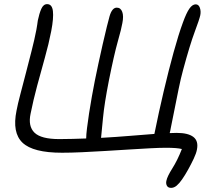

<svg xmlns="http://www.w3.org/2000/svg" viewBox="-20 -733 1036 929"><path d="M808 176Q793 176 787.5 165.5Q782 155 785 142Q789 121 814 81.5Q839 42 860 -12Q848 -15 829.5 -16.5Q811 -18 782 -18Q752 -18 705.5 -15.5Q659 -13 603 -9.5Q547 -6 489 -2.5Q431 1 377 3.5Q323 6 280 6Q140 6 89 -42.5Q38 -91 60 -198Q66 -230 78.5 -277Q91 -324 105 -378.5Q119 -433 133 -487.5Q147 -542 156 -589Q158 -599 160 -613Q162 -627 163 -634Q170 -668 180 -690.5Q190 -713 208 -713Q232 -713 236 -679.5Q240 -646 228 -583Q216 -521 197 -453.5Q178 -386 159.5 -317Q141 -248 128 -183Q115 -122 147 -91Q179 -60 267 -60Q299 -60 332 -61Q365 -62 397 -63Q397 -81 401 -113Q405 -145 411 -185Q417 -225 424.5 -266Q432 -307 439 -343Q446 -377 456 -424.5Q466 -472 477 -519.5Q488 -567 497 -604Q506 -641 510 -654Q522 -696 545 -696Q564 -696 571.5 -675.5Q579 -655 572 -621Q568 -596 550 -532.5Q532 -469 507 -344Q485 -232 478.5 -163.5Q472 -95 469 -66Q541 -70 607 -75.5Q673 -81 727 -85Q748 -189 772 -291Q796 -393 820 -480Q844 -567 865 -624Q882 -671 896.5 -691.5Q911 -712 927 -712Q941 -712 947 -695.5Q953 -679 949 -659Q945 -640 922 -578.5Q899 -517 866 -395Q855 -355 844.5 -303.5Q834 -252 824 -201.5Q814 -151 806 -112Q804 -99 801 -89Q820 -90 835 -90Q890 -90 915.5 -70.5Q941 -51 933 -10Q930 8 917.5 34.5Q905 61 890 88Q875 115 861 135Q848 154 835 165Q822 176 808 176Z"/></svg>

Font: Shantell Sans Normal
Style: Italic
Weight: 300
Italic angle: -11.31°
Designer: Stephen Nixon, Anya Danilova, Shantell Martin
Foundry: Arrow Type
Version: Version 1.008;[a672d596b]